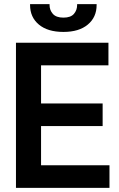

<svg xmlns="http://www.w3.org/2000/svg" viewBox="-20 -906 572 926"><path d="M57 0V-700H503V-591H178V-407H475V-298H178V-109H508V0ZM125 -882V-886H219V-882Q219 -857 235 -839Q251 -821 286 -821Q321 -821 336.5 -839Q352 -857 352 -882V-886H446V-882Q446 -823 403.5 -787.5Q361 -752 286 -752Q210 -752 167.5 -787.5Q125 -823 125 -882Z"/></svg>

Font: Space Grotesk Frontify SemiBold
Style: Regular
Weight: 600
Designer: Florian Karsten
Version: Version 2.000